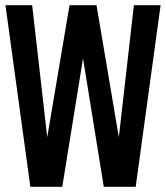

<svg xmlns="http://www.w3.org/2000/svg" viewBox="-20 -720 640 740"><path d="M97 0 1 -700H104L162 -191L248 -700H352L438 -191L496 -700H599L503 0H380L300 -495L220 0Z"/></svg>

Font: DM Mono Medium
Style: Regular
Weight: 500
Designer: Colophon Foundry
Foundry: Colophon Foundry
Version: Version 1.000; ttfautohint (v1.8.2.53-6de2)